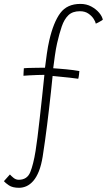

<svg xmlns="http://www.w3.org/2000/svg" viewBox="-28 -704 534 958"><path d="M373 -684.5Q403.5 -684.5 427.5 -671.5Q451.5 -658.5 466.8 -640.2Q482 -622 485 -605.5Q481.5 -603 475 -599Q468.5 -595 461.8 -591.5Q455 -588 450 -586Q448.5 -595.5 439.2 -610Q430 -624.5 413 -636.2Q396 -648 370.5 -648Q334 -648 313.2 -628Q292.5 -608 280.2 -572.2Q268 -536.5 257 -488.5Q251 -462.5 245.8 -425.8Q240.5 -389 237.5 -363.5Q250.5 -362.5 267.5 -361.2Q284.5 -360 302.5 -358.2Q320.5 -356.5 337.5 -354.2Q354.5 -352 368 -349.5Q367.5 -342 366.2 -331.2Q365 -320.5 362.5 -311Q356 -312.5 319.2 -316.5Q282.5 -320.5 234.5 -325Q230.5 -284 226 -243.2Q221.5 -202.5 216.8 -161.5Q212 -120.5 207 -80.2Q202 -40 196.5 -0.8Q191 38.5 185 77Q178 120.5 166 150.5Q154 180.5 138 198.8Q122 217 104 225Q86 233 67 233Q34.5 233 16.5 220.8Q-1.5 208.5 -8.5 200L21.5 166.5Q27 173 39 183Q51 193 65.5 193Q107.5 193 123 155Q138.5 117 149.5 49Q154 22 159.2 -20Q164.5 -62 170.2 -113.5Q176 -165 182 -220.5Q188 -276 193.5 -330.5Q179 -330.5 158.2 -329.8Q137.5 -329 118.2 -328Q99 -327 89 -326Q89 -331.5 89.8 -344.8Q90.5 -358 91 -363.5Q96 -364.5 110.8 -364.8Q125.5 -365 143.5 -365.5Q161.5 -366 176.5 -366Q191.5 -366 196.5 -366Q200.5 -400 205.8 -436.2Q211 -472.5 218 -503Q239 -593.5 273 -639Q307 -684.5 373 -684.5Z"/></svg>

Font: Grandstander Thin Thin
Style: Regular
Weight: 250
Version: Version 1.200